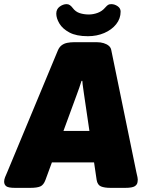

<svg xmlns="http://www.w3.org/2000/svg" viewBox="-60 -906 693 928"><path d="M13 2Q-20 2 -30 -6Q-40 -14 -40 -28Q-40 -38 -35.5 -49.5Q-31 -61 -25 -74L220 -663Q227 -679 238.5 -687.5Q250 -696 265.5 -699Q281 -702 297 -702H409Q426 -702 441 -697.5Q456 -693 466 -684.5Q476 -676 478 -663L599 -74Q602 -61 604.5 -49.5Q607 -38 605 -28Q604 -14 591.5 -6Q579 2 545 2H474Q445 2 428 -5Q411 -12 407 -37L346 -451Q344 -467 341.5 -483Q339 -499 338 -515H334Q329 -499 323.5 -483Q318 -467 312 -451L160 -37Q151 -12 135 -5Q119 2 86 2ZM129 -121V-273H471V-121ZM365 -731Q309 -731 275.5 -749Q242 -767 227 -792.5Q212 -818 212 -840Q212 -862 228.5 -874Q245 -886 262 -886Q271 -886 278 -881Q285 -876 291 -868Q305 -849 325.5 -842.5Q346 -836 369 -836Q391 -836 412.5 -844Q434 -852 449 -870Q457 -879 462.5 -882.5Q468 -886 478 -886Q494 -886 508.5 -876Q523 -866 523 -850Q523 -816 501.5 -789Q480 -762 444 -746.5Q408 -731 365 -731Z"/></svg>

Font: Asap Black
Style: Italic
Weight: 900
Italic angle: -6°
Designer: Pablo Cosgaya
Foundry: Omnibus-Type
Version: Version 3.001